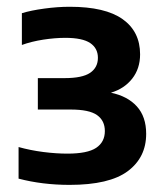

<svg xmlns="http://www.w3.org/2000/svg" viewBox="-20 -458 484 553"><path d="M180.5 74.5Q102 74.5 33.5 56.5V-34.5Q67.5 -25 104.8 -20.2Q142 -15.5 174 -15.5Q232 -15.5 257 -32.2Q282 -49 282 -80.5Q282 -110.5 259.5 -126.5Q237 -142.5 183.5 -142.5H89V-233H166Q217 -233 239.5 -248.2Q262 -263.5 262 -291.5Q262 -319 239.8 -334Q217.5 -349 168 -349Q138.5 -349 104.5 -343.8Q70.5 -338.5 43 -328.5V-420Q69 -428 107.2 -433.2Q145.5 -438.5 181 -438.5Q283 -438.5 333.2 -402.8Q383.5 -367 383.5 -301.5Q383.5 -260.5 360.8 -231.5Q338 -202.5 299.5 -191Q347.5 -181 374.2 -151.5Q401 -122 401 -72.5Q401 -4.5 348 35Q295 74.5 180.5 74.5Z"/></svg>

Font: Encode Sans Semi Expanded
Style: Bold
Weight: 700
Width: 6
Designer: Multiple Designers
Foundry: Impallari Type
Version: Version 3.000; ttfautohint (v1.8.3) -l 8 -r 50 -G 200 -x 14 